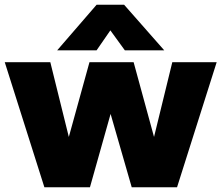

<svg xmlns="http://www.w3.org/2000/svg" viewBox="-25 -789 933 809"><path d="M162 0 -5 -527H187L265 -212L352 -527H538L624 -212L701 -527H888L721 0H530L441 -309L354 0ZM216 -577 382 -769H498L667 -577H501L440 -661L382 -577Z"/></svg>

Font: Onest Black
Style: Regular
Weight: 900
Designer: Dmitri Voloshin, Andrey Kudryavtsev
Foundry: Dmitri Voloshin, Andrey Kudryavtsev
Version: Version 1.000;gftools[0.9.33]